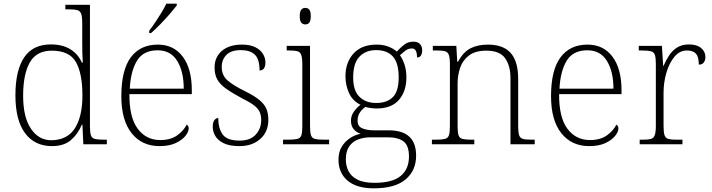

<svg xmlns="http://www.w3.org/2000/svg" viewBox="-20 -786 3878 1046"><path d="M263 10Q169 10 116.5 -60.5Q64 -131 64 -267Q64 -402 111.5 -473Q159 -544 257 -544Q321 -544 363.5 -517.5Q406 -491 426 -445H431Q429 -472 428.5 -499.5Q428 -527 428 -548V-659Q428 -695 422 -711Q416 -727 401 -731Q386 -735 358 -735H336V-760H470V-97Q470 -64 475.5 -48.5Q481 -33 497.5 -29Q514 -25 548 -25H562V0H434L429 -107H426Q404 -55 366 -22.5Q328 10 263 10ZM262 -22Q348 -24 388.5 -88Q429 -152 429 -265Q429 -386 393.5 -448Q358 -510 262 -510Q179 -510 142.5 -446Q106 -382 106 -264Q106 -147 149 -84Q192 -21 262 -22Z M849 10Q753 10 697 -60.5Q641 -131 641 -262Q641 -404 692.5 -473.5Q744 -543 840 -543Q926 -543 975.5 -477.5Q1025 -412 1025 -294V-273H685Q684 -147 730 -85Q776 -23 853 -23Q909 -23 944.5 -48Q980 -73 997 -107Q1008 -101 1008 -86Q1008 -68 990 -45.5Q972 -23 937 -6.5Q902 10 849 10ZM981 -303Q981 -396 945.5 -454Q910 -512 839 -512Q761 -512 726.5 -455.5Q692 -399 687 -303ZM793 -619Q808 -638 825.5 -664Q843 -690 859.5 -717Q876 -744 886 -766H943V-756Q930 -739 905 -710Q880 -681 852 -652.5Q824 -624 803 -606H793Z M1285 10Q1230 10 1198 -6Q1166 -22 1152.5 -46Q1139 -70 1139 -95Q1139 -120 1148 -131.5Q1157 -143 1169 -143Q1169 -87 1193 -53.5Q1217 -20 1286 -20Q1344 -20 1373.5 -53Q1403 -86 1403 -131Q1403 -155 1395.5 -174Q1388 -193 1366 -210.5Q1344 -228 1301 -249Q1245 -279 1211.5 -303Q1178 -327 1163.5 -353.5Q1149 -380 1149 -418Q1149 -475 1189 -509Q1229 -543 1298 -543Q1343 -543 1371.5 -528.5Q1400 -514 1413 -491.5Q1426 -469 1426 -447Q1426 -402 1394 -402Q1394 -464 1368 -488.5Q1342 -513 1293 -513Q1239 -513 1213.5 -487Q1188 -461 1188 -421Q1188 -375 1220 -347.5Q1252 -320 1315 -289Q1366 -264 1393.5 -241Q1421 -218 1431.5 -192.5Q1442 -167 1442 -134Q1442 -68 1398 -29Q1354 10 1285 10Z M1643 -653Q1630 -653 1621.5 -662.5Q1613 -672 1613 -698Q1613 -724 1621.5 -733.5Q1630 -743 1643 -743Q1657 -743 1665 -733.5Q1673 -724 1673 -698Q1673 -672 1665 -662.5Q1657 -653 1643 -653ZM1522 0V-25H1549Q1582 -25 1599 -29Q1616 -33 1621.5 -48Q1627 -63 1627 -97V-435Q1627 -471 1621 -487Q1615 -503 1600 -507Q1585 -511 1557 -511H1542V-536H1669V-98Q1669 -64 1674.5 -48.5Q1680 -33 1696.5 -29Q1713 -25 1747 -25H1773V0Z M2017 240Q1923 240 1873.5 198Q1824 156 1824 83Q1824 42 1842 13Q1860 -16 1887.5 -34Q1915 -52 1945 -57Q1923 -64 1907.5 -81.5Q1892 -99 1892 -129Q1892 -157 1909.5 -180Q1927 -203 1944 -215Q1900 -237 1881 -280Q1862 -323 1862 -370Q1862 -446 1906 -494.5Q1950 -543 2032 -543Q2068 -543 2096 -532Q2124 -521 2142 -505Q2155 -520 2178 -539.5Q2201 -559 2231 -559Q2257 -559 2268.5 -545.5Q2280 -532 2280 -513Q2280 -495 2273.5 -484Q2267 -473 2252 -473Q2252 -522 2225 -522Q2205 -522 2190.5 -511.5Q2176 -501 2159 -485Q2173 -466 2183.5 -435Q2194 -404 2194 -364Q2194 -289 2153.5 -242Q2113 -195 2032 -195Q2020 -195 1999.5 -197.5Q1979 -200 1971 -204Q1953 -191 1940.5 -173Q1928 -155 1928 -128Q1928 -98 1953.5 -87Q1979 -76 2019 -76H2098Q2247 -76 2247 62Q2247 143 2189.5 191.5Q2132 240 2017 240ZM2029 -225Q2088 -225 2120 -256.5Q2152 -288 2152 -365Q2152 -443 2120.5 -478Q2089 -513 2029 -513Q1973 -513 1938.5 -477.5Q1904 -442 1904 -364Q1904 -292 1938.5 -258.5Q1973 -225 2029 -225ZM2020 210Q2118 210 2163 172.5Q2208 135 2208 67Q2208 6 2178 -16Q2148 -38 2092 -38H2000Q1962 -38 1931.5 -26.5Q1901 -15 1882.5 11.5Q1864 38 1864 83Q1864 117 1878.5 146Q1893 175 1927 192.5Q1961 210 2020 210Z M2333 0V-25H2353Q2386 -25 2403 -29Q2420 -33 2425.5 -48.5Q2431 -64 2431 -98V-439Q2431 -472 2425 -487.5Q2419 -503 2404 -507Q2389 -511 2361 -511H2338V-536H2466L2471 -450H2475Q2505 -504 2544.5 -523.5Q2584 -543 2638 -543Q2722 -543 2762.5 -497Q2803 -451 2803 -356V-98Q2803 -64 2808.5 -48.5Q2814 -33 2830 -29Q2846 -25 2880 -25H2893V0H2761V-361Q2761 -427 2732 -468.5Q2703 -510 2630 -510Q2569 -510 2534.5 -483.5Q2500 -457 2486.5 -416Q2473 -375 2473 -331V-97Q2473 -63 2478.5 -48Q2484 -33 2500.5 -29Q2517 -25 2550 -25H2564V0Z M3190 10Q3094 10 3038 -60.5Q2982 -131 2982 -262Q2982 -404 3033.5 -473.5Q3085 -543 3181 -543Q3267 -543 3316.5 -477.5Q3366 -412 3366 -294V-273H3026Q3025 -147 3071 -85Q3117 -23 3194 -23Q3250 -23 3285.5 -48Q3321 -73 3338 -107Q3349 -101 3349 -86Q3349 -68 3331 -45.5Q3313 -23 3278 -6.5Q3243 10 3190 10ZM3322 -303Q3322 -396 3286.5 -454Q3251 -512 3180 -512Q3102 -512 3067.5 -455.5Q3033 -399 3028 -303Z M3465 0V-25H3483Q3511 -25 3526 -29Q3541 -33 3547 -49.5Q3553 -66 3553 -101V-439Q3553 -472 3547.5 -487.5Q3542 -503 3525 -507Q3508 -511 3475 -511H3460V-536H3586L3593 -427H3595Q3607 -456 3624.5 -483Q3642 -510 3668.5 -527Q3695 -544 3734 -544Q3776 -544 3799.5 -524.5Q3823 -505 3823 -475Q3823 -458 3814.5 -446Q3806 -434 3787 -434Q3787 -477 3771 -494Q3755 -511 3722 -511Q3683 -511 3654.5 -477Q3626 -443 3610.5 -390Q3595 -337 3595 -280V-100Q3595 -65 3600.5 -49Q3606 -33 3621.5 -29Q3637 -25 3665 -25H3698V0Z"/></svg>

Font: Noto Serif Tamil ExtraLight
Style: Regular
Weight: 200
Designer: Indian Type Foundry, Tom Grace, and the Monotype Design Team
Foundry: Monotype Imaging Inc.
Version: Version 2.004; ttfautohint (v1.8.4.7-5d5b)